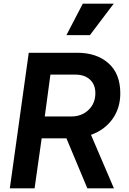

<svg xmlns="http://www.w3.org/2000/svg" viewBox="-20 -1035 709 1055"><path d="M34 0 138 -745H405Q511 -745 576 -687.5Q641 -630 641 -522Q641 -441 598 -381Q555 -321 480 -294L606 0H460L345 -275H209L170 0ZM226 -395H371Q429 -395 466.5 -431Q504 -467 504 -523Q504 -570 474.5 -597.5Q445 -625 394 -625H257ZM345 -842 435 -1015H605L474 -842Z"/></svg>

Font: Plus Jakarta Sans
Style: Bold Italic
Weight: 700
Italic angle: -8°
Designer: Gumpita Rahayu
Foundry: Tokotype
Version: Version 2.071; ttfautohint (v1.8.4.7-5d5b);gftools[0.9.29]